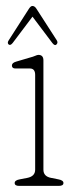

<svg xmlns="http://www.w3.org/2000/svg" viewBox="-20 -608 243 628"><path d="M122 -410.5V-53Q122 -30.5 148 -26L170.5 -21.5Q187.5 -18.5 187.5 -9.5Q187.5 0 172.5 0H42.5Q28 0 28 -9.5Q28 -18.5 45 -21.5L68.5 -26Q95 -31 95 -53V-363Q95 -385 76 -384H33.5Q19 -383 19 -394Q19 -402.5 33 -406.5L80.5 -420.5Q87 -422 94.5 -425.2Q102 -428.5 105.5 -428.5Q122 -428.5 122 -410.5ZM21.5 -467.5Q13.9 -458 8.3 -462.5Q2.7 -467.5 8.7 -476.5L74.7 -579.5Q80.7 -588.5 85.9 -588.5Q93.5 -588.5 99.1 -579.5L165.5 -476.5Q170.7 -468.5 164.7 -462.5Q159.1 -457 151.1 -467.5L86.3 -553.5Z"/></svg>

Font: Fraunces 144pt SuperSoft Thin
Style: Regular
Weight: 100
Version: Version 1.000;[0bf87f6ff]